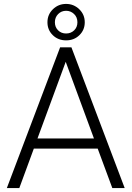

<svg xmlns="http://www.w3.org/2000/svg" viewBox="-20 -950 665 970"><path d="M473.6 -199.2H150.9L77.6 0H14.6L283.7 -710.9H340.8L609.9 0H547.4ZM169.4 -250.5H454.6L312 -637.7ZM219.7 -837.4Q219.7 -876.5 247.3 -903.3Q274.9 -930.2 314 -930.2Q352.5 -930.2 380.4 -903.3Q408.2 -876.5 408.2 -837.4Q408.2 -798.8 381.3 -772.5Q354.5 -746.1 314 -746.1Q273.4 -746.1 246.6 -772.5Q219.7 -798.8 219.7 -837.4ZM257.3 -837.4Q257.3 -813 273.4 -796.9Q289.6 -780.8 314 -780.8Q337.9 -780.8 354.5 -796.6Q371.1 -812.5 371.1 -837.4Q371.1 -863.3 354 -879.4Q336.9 -895.5 314 -895.5Q290 -895.5 273.7 -878.9Q257.3 -862.3 257.3 -837.4Z"/></svg>

Font: RobotoInd Light
Style: Regular
Weight: 300
Designer: Google
Version: Version 2.001151; 2014